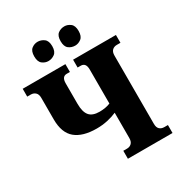

<svg xmlns="http://www.w3.org/2000/svg" viewBox="-211 -1068 1134 1211"><g transform="rotate(-30 356.5 -462.0)"><path d="M436 -784Q409 -784 389 -799.5Q369 -815 369 -854Q369 -893 389 -908.5Q409 -924 436 -924Q459 -924 479.5 -908.5Q500 -893 500 -854Q500 -815 479.5 -799.5Q459 -784 436 -784ZM241 -784Q217 -784 197 -799.5Q177 -815 177 -854Q177 -893 197 -908.5Q217 -924 241 -924Q266 -924 287 -908.5Q308 -893 308 -854Q308 -815 287 -799.5Q266 -784 241 -784ZM366 0V-58H393Q413 -58 426 -70.5Q439 -83 439 -108V-293Q410 -280 372 -271.5Q334 -263 292 -263Q191 -263 138 -307Q85 -351 85 -449V-606Q85 -632 71.5 -644.5Q58 -657 38 -657H12V-714H323V-657H300Q264 -657 264 -608V-459Q264 -400 286.5 -373Q309 -346 360 -346Q405 -346 439 -360V-608Q439 -657 402 -657H379V-714H691V-657H665Q644 -657 631 -644.5Q618 -632 618 -606V-108Q618 -82 631 -70Q644 -58 665 -58H691V0Z"/></g></svg>

Font: Noto Serif Condensed Black
Style: Regular
Weight: 900
Width: 3
Designer: Monotype Design Team
Foundry: Monotype Imaging Inc.
Version: Version 2.015; ttfautohint (v1.8.4.7-5d5b)